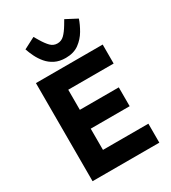

<svg xmlns="http://www.w3.org/2000/svg" viewBox="-225 -1067 1056 1183"><g transform="rotate(-30 303.5 -476.0)"><path d="M552 0H77V-698H552V-563H229V-420H506V-286H229V-135H552ZM315 -740Q271 -740 239 -756Q207 -772 185 -798Q163 -824 148.5 -853.5Q134 -883 125 -910L206 -952L225 -920Q247 -883 267 -863Q287 -843 315 -843Q343 -843 363.5 -863Q384 -883 406 -920L425 -952L505 -910Q493 -874 470 -834.5Q447 -795 409.5 -767.5Q372 -740 315 -740Z"/></g></svg>

Font: IBM Plex Sans Var
Style: Regular
Weight: 400
Designer: Mike Abbink, Paul van der Laan, Pieter van Rosmalen
Foundry: Bold Monday
Version: Version 3.000